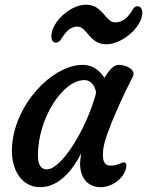

<svg xmlns="http://www.w3.org/2000/svg" viewBox="-20 -776 614 801"><path d="M147.5 4.9C232.4 4.9 290 -78.6 318.8 -136.7C315.9 -118.2 314 -100.1 314 -95.2C314 -21 357.9 4.9 398.9 4.9C450.2 4.9 485.4 -30.8 496.1 -49.8C507.8 -70.3 513.2 -98.6 496.6 -98.6C483.9 -98.6 473.1 -85 440.9 -85C406.2 -85 408.2 -124 410.2 -148.4C415 -216.3 510.7 -411.6 534.7 -457.5C547.4 -483.9 508.8 -505.4 475.1 -505.4C461.4 -505.4 448.2 -495.1 440.4 -485.4C433.1 -478.5 423.8 -464.8 415.5 -451.2C397.9 -479 369.6 -505.4 325.2 -505.4C197.3 -505.4 36.6 -337.4 29.8 -157.2C26.4 -65.9 71.3 4.9 147.5 4.9ZM138.2 -127.9C138.2 -281.7 241.2 -441.9 332 -441.9C364.3 -441.9 379.4 -409.2 380.9 -387.7C340.3 -236.3 235.8 -69.3 175.8 -69.3C147.9 -69.3 138.2 -92.8 138.2 -127.9ZM235.8 -614.3C251.5 -636.7 268.1 -665 302.7 -665C343.8 -665 352.1 -591.3 423.3 -591.3C490.2 -591.3 570.8 -662.1 573.7 -719.7C575.2 -759.3 540.5 -755.9 532.2 -733.4C518.1 -710.9 497.6 -682.6 460.4 -682.6C418.9 -682.6 410.2 -756.3 338.9 -756.3C272.9 -756.3 197.3 -685.5 194.3 -627.9C192.9 -588.4 226.1 -592.8 235.8 -614.3Z"/></svg>

Font: Courgette
Style: Regular
Weight: 400
Designer: Karolina Lach
Foundry: Karolina Lach
Version: Version 1.002